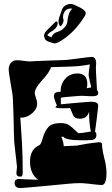

<svg xmlns="http://www.w3.org/2000/svg" viewBox="-20 -947 569 972"><path d="M86 5Q56 6 54 -18V-21Q54 -39 73 -41Q90 -40 115 -39Q140 -38 173 -37Q132 -67 132 -129Q132 -191 179 -212Q188 -216 196 -247Q207 -285 225.5 -304.5Q244 -324 289 -324Q302 -324 314 -320.5Q326 -317 336 -309Q339 -307 349 -298Q359 -289 376 -273H382Q392 -273 411.5 -276.5Q431 -280 440 -281Q431 -322 431 -382Q422 -346 384 -346Q358 -346 350 -364Q342 -382 335 -400Q324 -399 314 -399Q304 -399 296 -399Q261 -399 261 -405L268 -414Q261 -427 253 -455V-459Q253 -474 262 -478Q271 -483 287 -482Q286 -520 309.5 -547.5Q333 -575 372 -575Q422 -575 422 -522Q422 -511 419 -500Q424 -502 429.5 -502.5Q435 -503 441 -504L440 -514Q438 -522 435 -534Q432 -546 429 -562Q428 -581 435 -621Q416 -617 391.5 -614Q367 -611 337 -610L238 -607Q232 -582 191 -538Q156 -500 156 -475Q156 -468 162 -451.5Q168 -435 168 -426Q170 -397 142 -373Q113 -349 83 -352Q88 -285 91.5 -218Q95 -151 95 -83V-75Q95 -54 87 -53H82Q63 -53 63 -71Q63 -75 64.5 -85.5Q66 -96 66 -102Q65 -114 62 -140Q59 -166 56 -192Q53 -218 52 -230Q50 -266 49 -339Q48 -376 47 -403Q46 -430 45 -448Q45 -459 41.5 -479.5Q38 -500 34 -524Q30 -548 27 -568Q24 -588 24 -596Q24 -615 35 -628.5Q46 -642 65 -642Q79 -642 100 -639Q121 -636 132 -636Q146 -637 167.5 -638Q189 -639 218 -640Q276 -642 304 -643Q314 -643 333.5 -645.5Q353 -648 376 -651Q399 -654 418 -656.5Q437 -659 445 -659Q464 -659 467 -630Q466 -618 465.5 -606Q465 -594 466 -581L471 -492Q476 -486 477 -479V-475Q477 -460 451 -460Q444 -460 435.5 -460Q427 -460 417 -461Q388 -463 374 -461Q331 -457 309.5 -455.5Q288 -454 288 -450V-419Q301 -420 319.5 -422Q338 -424 363 -426Q391 -428 411 -430Q431 -432 442 -432Q477 -432 477 -413Q477 -411 475.5 -394.5Q474 -378 470 -348Q462 -287 461 -280Q468 -277 468 -263Q468 -239 440 -238Q427 -237 414.5 -237Q402 -237 391 -237Q312 -237 301 -255L290 -254Q300 -235 303 -207L369 -210Q388 -214 415.5 -218.5Q443 -223 480 -227Q493 -227 496 -220Q496 -219 497.5 -201Q499 -183 508 -146Q513 -128 515 -114.5Q517 -101 518 -91Q519 -85 519 -79Q519 -73 519 -68Q519 -12 495 -10Q489 -10 467.5 -12.5Q446 -15 422.5 -17.5Q399 -20 385 -20Q361 -20 323 -16.5Q285 -13 234 -8Q185 -3 148 0Q111 3 86 5ZM253 -728Q214 -737 208 -749Q203 -759 203 -767Q203 -770 205 -776Q209 -784 215 -791Q223 -799 234.5 -810.5Q246 -822 259 -835Q264 -840 267 -838Q272 -836 272 -829Q272 -822 268 -814Q265 -807 258.5 -801Q252 -795 246 -791Q233 -784 228 -779Q223 -774 221 -771Q221 -770 220.5 -770Q220 -770 220 -769Q220 -767 229 -763L240 -758Q245 -769 251.5 -775.5Q258 -782 280 -789Q296 -795 310 -812Q320 -825 321 -838Q323 -856 326 -866.5Q329 -877 330 -880Q338 -897 346 -903Q343 -904 337 -904Q328 -904 318.5 -899Q309 -894 304 -882Q301 -876 300 -871Q299 -866 299 -861Q299 -858 299.5 -855Q300 -852 301 -849Q302 -847 302 -844Q302 -839 299 -831Q288 -808 282 -817Q276 -828 276 -839Q276 -844 277.5 -849Q279 -854 280 -859Q287 -878 290.5 -888.5Q294 -899 294 -900Q301 -914 313 -920.5Q325 -927 337 -927Q348 -927 355 -923Q401 -903 409 -892Q414 -887 414 -880Q414 -875 411 -869Q410 -867 406.5 -861.5Q403 -856 397 -847Q348 -775 283 -737Q275 -733 267.5 -729.5Q260 -726 253 -728ZM294 -900Q294 -900 294 -900Q294 -900 294 -900Z"/></svg>

Font: Moo Lah Lah
Style: Regular
Weight: 400
Designer: Robert E. Leuschke
Foundry: Robert E. Leuschke
Version: Version 1.010; ttfautohint (v1.8.3)